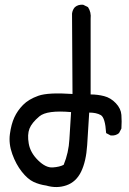

<svg xmlns="http://www.w3.org/2000/svg" viewBox="-20 -776 540 805"><path d="M174 2Q145 -2 120.5 -13.5Q96 -25 71.5 -56Q47 -87 31.5 -130Q16 -173 21.5 -214Q27 -255 40 -283.5Q53 -312 76.5 -336Q100 -360 141 -374.5Q182 -389 284 -382L282 -719Q284 -735 294 -746Q308 -758 329 -756L349 -746Q363 -725 360 -697V-380Q389 -380 416.5 -373Q444 -366 465.5 -343.5Q487 -321 489 -294Q491 -267 489 -237L479 -218Q465 -206 444 -208L425 -218Q421 -283 402.5 -293.5Q384 -304 354 -304Q350 -236 345.5 -167.5Q341 -99 320 -56Q299 -13 258.5 1Q218 15 174 2ZM247 -85Q268 -136 271 -192.5Q274 -249 278 -306Q177 -315 145 -288Q113 -261 103.5 -236.5Q94 -212 100.5 -174Q107 -136 139.5 -104Q172 -72 201 -74Q230 -76 247 -85Z"/></svg>

Font: NaniFont Regular
Style: Regular
Weight: 400
Designer: Nanigashitei
Version: Version 1.036